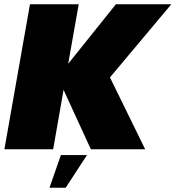

<svg xmlns="http://www.w3.org/2000/svg" viewBox="-32 -695 817 894"><path d="M-11.5 0H215.5L264 -276.5L391 0H644L480 -334.5L765.5 -675H507.5L285.5 -398L334.5 -675H107.5ZM198.5 179H274L373 27H251.5Z"/></svg>

Font: Anybody Thin Black
Style: Italic
Weight: 900
Italic angle: -10°
Version: Version 1.113;gftools[0.9.25]